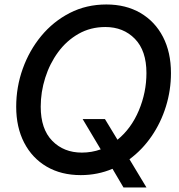

<svg xmlns="http://www.w3.org/2000/svg" viewBox="-20 -759 789 845"><path d="M335.4 11.7Q249.5 11.7 185.5 -25.6Q121.6 -63 86.4 -130.9Q51.3 -198.7 51.3 -289.1Q51.3 -376 80.1 -456.5Q108.9 -537.1 161.6 -600.8Q214.4 -664.6 287.1 -701.9Q359.9 -739.3 448.2 -739.3Q534.2 -739.3 598.1 -701.9Q662.1 -664.6 697.3 -596.7Q732.4 -528.8 732.4 -437.5Q732.4 -361.8 710.2 -290.3Q688 -218.8 647 -159.2Q606 -99.6 549.8 -58.1L624.5 65.9H523.4L475.1 -16.1Q442.9 -2.4 408 4.6Q373 11.7 335.4 11.7ZM343.8 -234.9H441.9L497.1 -144Q557.6 -193.4 591.1 -272.9Q624.5 -352.5 624.5 -437.5Q624.5 -536.1 573.7 -588.1Q522.9 -640.1 443.8 -640.1Q378.4 -640.1 325.7 -610.1Q272.9 -580.1 235.8 -529.5Q198.7 -479 179 -416.5Q159.2 -354 159.2 -289.6Q159.2 -190.9 210 -139.2Q260.7 -87.4 340.3 -87.4Q383.3 -87.4 423.3 -101.6Z"/></svg>

Font: Inter Display Medium
Style: Italic
Weight: 500
Italic angle: -9.39999°
Designer: Rasmus Andersson
Foundry: rsms
Version: Version 4.000;git-a52131595